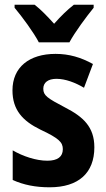

<svg xmlns="http://www.w3.org/2000/svg" viewBox="-20 -786 452 816"><path d="M145 -606H275C298 -649 347 -715 378 -753V-766H294C265 -743 241 -720 210 -685C180 -718 153 -746 127 -766H42V-753C74 -715 124 -647 145 -606ZM381 -160C381 -247 333 -290 257 -329C181 -369 164 -380 164 -409C164 -435 184 -451 220 -451C258 -451 300 -435 337 -413L375 -514C324 -542 274 -557 216 -557C104 -557 33 -500 33 -402C33 -319 76 -272 152 -235C231 -198 247 -181 247 -152C247 -120 225 -103 181 -103C133 -103 77 -122 34 -147V-21C81 0 131 10 191 10C314 10 381 -51 381 -160Z"/></svg>

Font: Noto Sans Georgian Condensed Bold
Style: Regular
Weight: 700
Width: 3
Designer: Monotype Design Team, Akaki Razmadze
Foundry: Google LLC
Version: Version 2.005